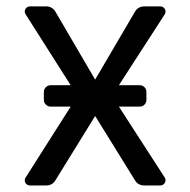

<svg xmlns="http://www.w3.org/2000/svg" viewBox="-20 -565 580 585"><path d="M55.4 -15.6Q55.4 -20.2 57.9 -23.8L195.3 -240.1H134.6Q126.1 -240.1 119.9 -246.1Q113.6 -252.1 113.6 -260.7V-284.8Q113.6 -293.3 119.9 -299.4Q126.1 -305.4 134.6 -305.4H195.3L57.9 -521.7Q55.4 -525.2 55.4 -529.8Q55.4 -536.2 60 -540.8Q64.6 -545.5 71 -545.5H121.4Q129.6 -545.5 136.9 -541.4Q144.2 -537.3 148.4 -530.2L269.9 -322.4L391.7 -530.2Q396 -537.3 403.1 -541.4Q410.2 -545.5 418.7 -545.5H468.8Q475.1 -545.5 479.8 -540.7Q484.4 -535.9 484.4 -529.5Q484.4 -525.2 481.9 -521.3L342.3 -305.4H405.5Q414.1 -305.4 420.1 -299.4Q426.1 -293.3 426.1 -284.8V-260.7Q426.1 -252.1 420.1 -246.1Q414.1 -240.1 405.5 -240.1H342.3L481.9 -24.1Q484.4 -20.2 484.4 -16Q484.4 -9.6 479.8 -4.8Q475.1 0 468.8 0H418Q410.2 0 403.1 -3.9Q396 -7.8 391.7 -14.9L269.9 -211.6L148.4 -14.9Q144.2 -7.8 137.1 -3.9Q130 0 121.8 0H71Q64.6 0 60 -4.6Q55.4 -9.2 55.4 -15.6Z"/></svg>

Font: DeltaSans
Style: Regular
Weight: 400
Designer: Rasmus Andersson
Foundry: rsms
Version: Version 3.012